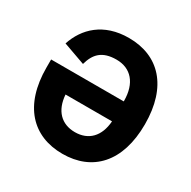

<svg xmlns="http://www.w3.org/2000/svg" viewBox="-160 -867 1034 1037"><g transform="rotate(30 357.0 -349.0)"><path d="M50 -399V-349C50 -113 171 12 357 12C543 12 664 -113 664 -349C664 -585 543 -710 357 -710C199 -710 110 -622 74 -513L211 -464C230 -533 267 -575 357 -575C447 -575 503 -512 503 -402V-399ZM357 -123C273 -123 219 -177 212 -274H502C495 -177 441 -123 357 -123Z"/></g></svg>

Font: Braiins Sans
Style: Bold
Weight: 700
Designer: Mike Abbink, Paul van der Laan, Pieter van Rosmalen, Jiri Chlebus, Lubos Buracinsky
Foundry: Bold Monday, Sudetype
Version: Version 1.000;hotconv 1.0.109;makeotfexe 2.5.65596